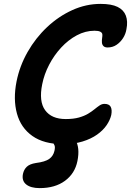

<svg xmlns="http://www.w3.org/2000/svg" viewBox="-20 -731 673 987"><path d="M304 10Q206 10 146.5 -32Q87 -74 67 -147.5Q47 -221 65 -312Q81 -392 122 -464Q163 -536 222 -591.5Q281 -647 351.5 -679Q422 -711 497 -711Q553 -711 584.5 -695.5Q616 -680 627 -650.5Q638 -621 630 -581Q626 -556 612.5 -535Q599 -514 579 -500.5Q559 -487 533 -487Q519 -487 512 -494Q505 -501 504 -512Q503 -523 505 -536Q507 -547 506 -555Q505 -563 495.5 -568Q486 -573 466 -573Q419 -573 375 -549.5Q331 -526 294.5 -486.5Q258 -447 232.5 -398Q207 -349 197 -298Q179 -210 212 -164.5Q245 -119 318 -119Q358 -119 386 -127Q414 -135 433 -146.5Q452 -158 466 -169.5Q480 -181 492 -189Q504 -197 517 -197Q541 -197 549 -182Q557 -167 552 -140Q546 -114 528 -87.5Q510 -61 479 -39Q448 -17 404 -3.5Q360 10 304 10ZM184 236Q138 236 114.5 217Q91 198 98 163Q103 140 118 126Q133 112 164 107Q212 101 233 86Q254 71 260 44Q264 26 260.5 17Q257 8 251.5 2.5Q246 -3 242.5 -8.5Q239 -14 241 -25Q242 -36 254.5 -45Q267 -54 289 -54Q342 -54 367 -13Q392 28 378 97Q365 161 314 198.5Q263 236 184 236Z"/></svg>

Font: Shantell Sans Light SemiBold
Style: Italic
Weight: 600
Italic angle: -11°
Version: Version 1.011;[c5ecc13dd]